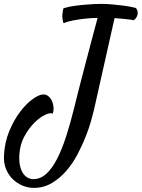

<svg xmlns="http://www.w3.org/2000/svg" viewBox="-100 -750 711 963"><path d="M69.3 192.4Q41 192.4 13.7 181.2Q-13.7 169.9 -35.2 149.4Q-56.6 128.9 -69.3 99.1Q-82 69.3 -80.1 31.2Q-77.1 -35.2 -53.7 -91.8Q-30.3 -148.4 1 -189.5Q32.2 -230.5 64.5 -253.4Q96.7 -276.4 118.2 -276.4Q131.8 -276.4 143.1 -267.1Q154.3 -257.8 160.6 -243.7Q167 -229.5 168.5 -212.4Q169.9 -195.3 164.1 -179.7Q154.3 -186.5 127.9 -174.8Q101.6 -163.1 73.2 -135.3Q44.9 -107.4 22.5 -66.4Q0 -25.4 -2.9 25.4Q-4.9 58.6 0.5 82Q5.9 105.5 16.1 120.1Q26.4 134.8 39.6 141.6Q52.7 148.4 67.4 148.4Q102.5 148.4 131.8 122.1Q161.1 95.7 185.5 48.3Q210 1 231.4 -64.9Q252.9 -130.9 272.5 -210.9Q278.3 -235.4 287.6 -271.5Q296.9 -307.6 307.6 -350.1Q318.4 -392.6 330.6 -438Q342.8 -483.4 353.5 -524.9Q364.3 -566.4 374 -602.1Q383.8 -637.7 389.6 -660.2Q357.4 -660.2 325.2 -656.2Q297.9 -653.3 268.6 -647.9Q239.3 -642.6 219.7 -633.8Q217.8 -634.8 216.8 -639.2Q215.8 -643.6 214.8 -648.4Q213.9 -654.3 212.9 -661.1Q211.9 -668.9 212.9 -676.8Q213.9 -683.6 214.8 -691.9Q215.8 -700.2 218.8 -709Q244.1 -716.8 277.8 -721.2Q311.5 -725.6 340.8 -727.5Q375 -730.5 411.1 -730.5Q437.5 -730.5 465.8 -727.5Q490.2 -725.6 520.5 -721.7Q550.8 -717.8 581.1 -710Q587.9 -703.1 589.8 -694.3Q590.8 -690.4 590.8 -685.5Q590.8 -677.7 587.9 -670.9Q585.9 -665 581.5 -658.7Q577.1 -652.3 570.3 -648.4Q559.6 -651.4 543.5 -652.8Q527.3 -654.3 511.7 -656.2Q494.1 -658.2 474.6 -659.2L371.1 -198.2Q367.2 -181.6 357.4 -146Q347.7 -110.4 330.6 -66.9Q313.5 -23.4 289.6 22.5Q265.6 68.4 233.4 106Q201.2 143.6 160.2 168Q119.1 192.4 69.3 192.4Z"/></svg>

Font: Satisfy
Style: Regular
Weight: 400
Designer: Font Diner, Inc
Foundry: Font Diner, Inc
Version: Version 1.001